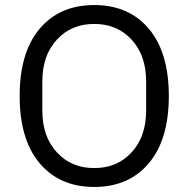

<svg xmlns="http://www.w3.org/2000/svg" viewBox="-20 -730 748 762"><path d="M570.5 -82Q491 12 354 12Q217 12 137.5 -82Q58 -176 58 -349Q58 -522 137.5 -616Q217 -710 354 -710Q491 -710 570.5 -616Q650 -522 650 -349Q650 -176 570.5 -82ZM560 -291V-407Q560 -510 502.5 -572.5Q445 -635 354 -635Q263 -635 205.5 -572.5Q148 -510 148 -407V-291Q148 -188 205.5 -125.5Q263 -63 354 -63Q445 -63 502.5 -125.5Q560 -188 560 -291Z"/></svg>

Font: Aneliza
Style: Regular
Weight: 400
Designer: Mike Abbink, Paul van der Laan, Pieter van Rosmalen
Foundry: Bold Monday
Version: Version 3.0